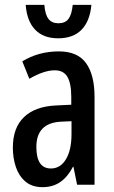

<svg xmlns="http://www.w3.org/2000/svg" viewBox="-20 -762 470 792"><path d="M223 -550Q300 -550 335 -501.5Q370 -453 370 -362V0H298L283 -74H281Q259 -32 228.5 -11Q198 10 155 10Q112 10 85 -13Q58 -36 45.5 -73Q33 -110 33 -153Q33 -235 79 -279Q125 -323 211 -327L274 -330V-361Q274 -418 258 -445Q242 -472 206 -472Q161 -472 101 -437L72 -509Q139 -550 223 -550ZM230 -260Q130 -254 130 -156Q130 -67 190 -67Q229 -67 252 -105Q275 -143 275 -210V-262ZM220 -604Q159 -604 125 -639.5Q91 -675 86 -742H163Q166 -702 180 -684Q194 -666 221 -666Q249 -666 262.5 -684Q276 -702 280 -742H357Q351 -675 316.5 -639.5Q282 -604 220 -604Z"/></svg>

Font: Noto Sans ExtraCondensed Medium
Style: Regular
Weight: 500
Width: 2
Designer: Monotype Design Team
Foundry: Monotype Imaging Inc.
Version: Version 2.013; ttfautohint (v1.8.4.7-5d5b)